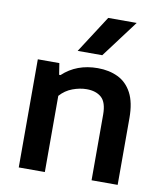

<svg xmlns="http://www.w3.org/2000/svg" viewBox="-88 -880 813 953"><g transform="rotate(10 318.0 -404.0)"><path d="M71.5 0V-545H180L189 -487.5H196Q266.5 -553.5 373 -553.5Q430.5 -553.5 475 -532Q519.5 -510.5 544.8 -462.8Q570 -415 570 -337V0H438.5V-330.5Q438.5 -392.5 411.2 -416.8Q384 -441 336.5 -441Q302.5 -441 266 -427.5Q229.5 -414 203 -384V0ZM259 -620.5 380 -808H523.5L383 -620.5Z"/></g></svg>

Font: Encode Sans Semi Expanded SemiBold
Style: Regular
Weight: 600
Width: 6
Designer: Multiple Designers
Foundry: Impallari Type
Version: Version 3.000; ttfautohint (v1.8.3) -l 8 -r 50 -G 200 -x 14 